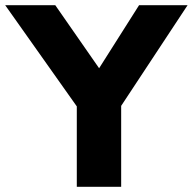

<svg xmlns="http://www.w3.org/2000/svg" viewBox="-27 -720 743 740"><path d="M269 0V-310L-7 -700H186L355 -457L509 -700H696L440 -312V0Z"/></svg>

Font: Our Lexend
Style: Bold
Weight: 700
Designer: Bonnie Shaver-Troup, Thomas Jockin
Foundry: Lexend
Version: Version 1.007